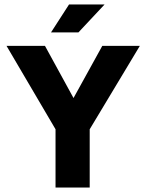

<svg xmlns="http://www.w3.org/2000/svg" viewBox="-20 -834 649 854"><path d="M180 -630 307 -398 435 -630H602L379 -259V0H227V-259L9 -630ZM329 -690H207L287 -814H445Z"/></svg>

Font: Mukta Mahee ExtraBold
Style: Regular
Weight: 800
Designer: Shuchita Grover, Noopur Datye, Girish Dalvi, Yashodeep Gholap
Foundry: Ek Type
Version: Version 2.538;PS 1.000;hotconv 16.6.51;makeotf.lib2.5.65220;